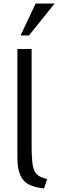

<svg xmlns="http://www.w3.org/2000/svg" viewBox="-20 -1059 331 1093"><path d="M248 -39 231 14C129 2 79 -30 79 -166V-780H160V-232C160 -71 177 -61 248 -39ZM145 -857H97L183 -1039H291Z"/></svg>

Font: Repo Regular
Style: Regular
Weight: 400
Designer: Stefan Peev
Foundry: Context Ltd
Version: Version 1.502